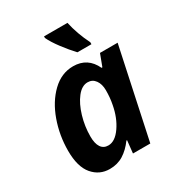

<svg xmlns="http://www.w3.org/2000/svg" viewBox="-184 -882 929 1008"><g transform="rotate(-30 281.0 -378.0)"><path d="M44 -182Q44 -275 74.5 -360.5Q105 -446 161 -500Q217 -554 288 -554Q376 -554 414 -472H419L446 -544H553L437 0H332L340 -76H336Q306 -35 270 -12.5Q234 10 187 10Q125 10 84.5 -37.5Q44 -85 44 -182ZM367 -274Q375 -313 375 -359Q375 -396 358 -419.5Q341 -443 312 -443Q277 -443 247.5 -405.5Q218 -368 200.5 -309Q183 -250 183 -189Q183 -146 198 -123.5Q213 -101 242 -101Q283 -101 318.5 -152Q354 -203 367 -274ZM235 -756V-766H377Q393 -692 430 -618V-606H345Q314 -639 282 -681.5Q250 -724 235 -756Z"/></g></svg>

Font: Noto Sans Display
Style: Bold Italic
Weight: 700
Italic angle: -12°
Designer: Monotype Design team
Foundry: Monotype Imaging Inc.
Version: Version 1.000